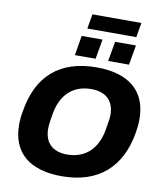

<svg xmlns="http://www.w3.org/2000/svg" viewBox="-107 -1108 1024 1205"><g transform="rotate(10 405.0 -505.0)"><path d="M367 -929H679L695 -1022H383ZM319 -751H451L473 -877H340ZM531 -751H664L686 -877H553ZM369 12C603 12 742 -113 780 -338C785 -368 788 -397 788 -425C788 -606 671 -699 468 -699C231 -699 96 -575 59 -351C53 -320 50 -290 50 -260C50 -80 167 12 369 12ZM378 -128C283 -128 234 -181 234 -267C234 -284 235 -302 246 -365C267 -486 340 -559 458 -559C555 -559 604 -506 604 -420C604 -403 602 -385 591 -323C570 -202 497 -128 378 -128Z"/></g></svg>

Font: Archivo ExtraBold
Style: Italic
Weight: 800
Italic angle: -10°
Designer: Hector Gatti
Foundry: Omnibus-Type
Version: Version 2.001